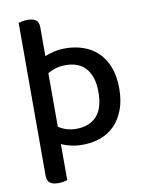

<svg xmlns="http://www.w3.org/2000/svg" viewBox="-92 -723 746 972"><g transform="rotate(-10 281.0 -236.5)"><path d="M283 14Q251 14 223 7.5Q195 1 175 -9V176Q168 179 155.5 181.5Q143 184 128 184Q99 184 85 172.5Q71 161 71 135V-650Q77 -652 90.5 -654.5Q104 -657 118 -657Q148 -657 161.5 -645.5Q175 -634 175 -609V-461Q195 -469 222 -475.5Q249 -482 281 -482Q329 -482 371.5 -467.5Q414 -453 446 -423Q478 -393 496.5 -346.5Q515 -300 515 -236Q515 -173 497.5 -126.5Q480 -80 449.5 -48.5Q419 -17 376.5 -1.5Q334 14 283 14ZM267 -71Q332 -71 370 -110.5Q408 -150 408 -236Q408 -280 397 -311Q386 -342 367 -361.5Q348 -381 322.5 -389.5Q297 -398 269 -398Q241 -398 218 -391.5Q195 -385 175 -373V-98Q192 -86 215 -78.5Q238 -71 267 -71Z"/></g></svg>

Font: Baloo Bhai 2 Medium
Style: Regular
Weight: 500
Designer: Supriya Tembe, Noopur Datye and Ek Type
Foundry: Ek Type
Version: Version 1.640;PS 1.000;hotconv 16.6.51;makeotf.lib2.5.65220;